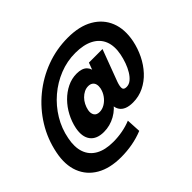

<svg xmlns="http://www.w3.org/2000/svg" viewBox="-199 -925 1408 1408"><g transform="rotate(-45 505.0 -221.5)"><path d="M563 -185 571 -112Q536 -56 479.5 -24.5Q423 7 360 7Q285 7 252 -37Q219 -81 234 -159Q245 -213 271.5 -263.5Q298 -314 336.5 -353Q375 -392 422 -415Q469 -438 520 -438Q575 -438 601 -412Q627 -386 624 -341L601 -324L641 -431H782L689 -183Q677 -149 679 -129Q681 -109 710 -109Q736 -109 757.5 -126.5Q779 -144 797 -173.5Q815 -203 827.5 -238Q840 -273 847 -308Q862 -384 840.5 -438.5Q819 -493 763 -522.5Q707 -552 620 -552Q535 -552 456 -520.5Q377 -489 312 -433.5Q247 -378 202.5 -304.5Q158 -231 142 -146Q126 -67 146 -10Q166 47 219.5 77Q273 107 357 107Q406 107 453.5 98Q501 89 542 72L548 184Q494 206 436 216.5Q378 227 318 227Q202 227 125 182.5Q48 138 16.5 57Q-15 -24 7 -133Q30 -249 90.5 -347Q151 -445 239.5 -517.5Q328 -590 435.5 -630Q543 -670 661 -670Q781 -670 859.5 -624.5Q938 -579 970 -499Q1002 -419 981 -313Q968 -250 940 -193Q912 -136 871 -91.5Q830 -47 777 -21Q724 5 663 5Q585 5 556.5 -38Q528 -81 554 -154ZM515 -313Q493 -313 473 -303Q453 -293 436 -276Q419 -259 407.5 -236.5Q396 -214 391 -190Q385 -159 397.5 -139Q410 -119 441 -119Q469 -119 495.5 -135Q522 -151 541.5 -178Q561 -205 568 -238Q572 -260 567.5 -277Q563 -294 549.5 -303.5Q536 -313 515 -313Z"/></g></svg>

Font: Albert Sans Black
Style: Italic
Weight: 900
Italic angle: -11.25°
Designer: Andreas Rasmussen
Foundry: a.Foundry
Version: Version 1.025